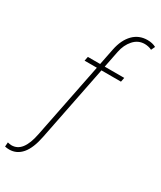

<svg xmlns="http://www.w3.org/2000/svg" viewBox="-277 -838 899 1071"><g transform="rotate(30 172.5 -302.5)"><path d="M-23.4 155.3Q-29.8 155.3 -37.4 154.5Q-44.9 153.8 -51.3 152.3L-49.3 124.5Q-43.9 126 -36.6 127.2Q-29.3 128.4 -24.4 128.4Q13.7 128.4 38.3 96.4Q63 64.5 75.7 -0.5L198.7 -616.7Q212.4 -684.6 249.3 -722.2Q286.1 -759.8 340.8 -759.8Q356.4 -759.8 370.4 -756.6Q384.3 -753.4 395.5 -747.1L383.8 -722.2Q374.5 -727.5 361.8 -730.2Q349.1 -732.9 337.9 -732.9Q296.4 -732.9 267.3 -700.4Q238.3 -668 228.5 -618.7L105.5 -0.5Q89.8 79.1 57.1 117.2Q24.4 155.3 -23.4 155.3ZM93.3 -484.4 98.6 -511.7H333L327.6 -484.4Z"/></g></svg>

Font: Reddit Sans ExtraLight
Style: Italic
Weight: 250
Italic angle: -11.25°
Designer: Stephen Hutchings
Version: Version 1.013